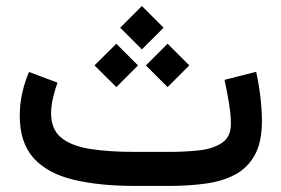

<svg xmlns="http://www.w3.org/2000/svg" viewBox="-20 -611 925 631"><path d="M536.1 0H422.9Q304.7 0 220 -20.8Q135.3 -41.5 90.1 -91.8Q44.9 -142.1 44.9 -231.4Q44.9 -269.5 53.2 -305.9Q61.5 -342.3 75.2 -374.5L168.9 -339.4Q161.1 -317.4 154.5 -290.3Q147.9 -263.2 147.9 -238.8Q147.9 -185.5 181.6 -158.2Q215.3 -130.9 277.1 -121.3Q338.9 -111.8 422.9 -111.8H537.1Q588.4 -111.8 634.5 -116.9Q680.7 -122.1 709.7 -141.6Q738.8 -161.1 738.8 -203.6Q738.8 -233.4 732.4 -272.5Q726.1 -311.5 717.8 -348.6L821.8 -375Q831.1 -333.5 835.9 -290.8Q840.8 -248 840.8 -213.4Q840.8 -144 817.4 -101.6Q793.9 -59.1 752.4 -37.1Q710.9 -15.1 655.5 -7.6Q600.1 0 536.1 0ZM446.3 -591.3 517.6 -520 446.3 -448.7 375 -520ZM530.8 -467.3 602.1 -396 530.8 -324.7 459.5 -396ZM362.3 -467.3 433.6 -396 362.3 -324.7 290.5 -396Z"/></svg>

Font: Vazirmatn FD Medium
Style: Regular
Weight: 500
Designer: Saber Rastikerdar
Foundry: Saber Rastikerdar
Version: Version 33.003